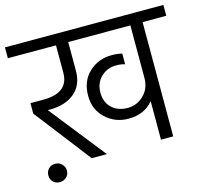

<svg xmlns="http://www.w3.org/2000/svg" viewBox="-122 -750 1008 940"><g transform="rotate(-15 381.5 -280.5)"><path d="M69 -20C55.7 -20 44.7 -15.5 36 -6.5C27.3 2.5 23 13.7 23 27C23 40.3 27.3 51.3 36 60C44.7 68.7 55.7 73 69 73C82.3 73 93.7 68.7 103 60C112.3 51.3 117 40.3 117 27C117 13.7 112.3 2.5 103 -6.5C93.7 -15.5 82.3 -20 69 -20ZM783 -634H-20V-579H224V-440C224 -372 181 -338 95 -338H30V-285L250 0H327L103 -283H115C166.3 -283 207.7 -296 239 -322C270.3 -348 286 -385 286 -433V-579H601V-312C601 -277.3 589.5 -248.7 566.5 -226C543.5 -203.3 516.3 -192 485 -192C451.7 -192 424.8 -201.7 404.5 -221C384.2 -240.3 374 -266.3 374 -299C374 -331 384.5 -357.2 405.5 -377.5C426.5 -397.8 452 -408 482 -408C499.3 -408 514.3 -406 527 -402V-456C511.7 -460 494 -462 474 -462C429.3 -462 391.2 -447.3 359.5 -418C327.8 -388.7 312 -349 312 -299C312 -252.3 328 -214.2 360 -184.5C392 -154.8 430.3 -140 475 -140C529 -140 571 -158.3 601 -195V0H663V-579H783Z"/></g></svg>

Font: Hind Light
Style: Regular
Weight: 300
Designer: Manushi Parikh, Satya Rajpurohit
Foundry: Indian Type Foundry
Version: Version 1.201;PS 1.0;hotconv 1.0.78;makeotf.lib2.5.61930; tt